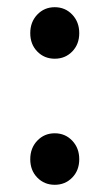

<svg xmlns="http://www.w3.org/2000/svg" viewBox="-20 -501 304 533"><path d="M64 0ZM64 -409Q64 -440 83.5 -460.5Q103 -481 132 -481Q161 -481 180.5 -460.5Q200 -440 200 -409Q200 -378 180.5 -358Q161 -338 132 -338Q103 -338 83.5 -358Q64 -378 64 -409ZM64 -59Q64 -90 83.5 -110.5Q103 -131 132 -131Q161 -131 180.5 -110.5Q200 -90 200 -59Q200 -28 180.5 -8Q161 12 132 12Q103 12 83.5 -8Q64 -28 64 -59Z"/></svg>

Font: Assistant SemiBold
Style: Regular
Weight: 600
Designer: Hebrew By Ben Nathan, Latin by Paul Hunt
Version: Version 2.001; ttfautohint (v1.6)